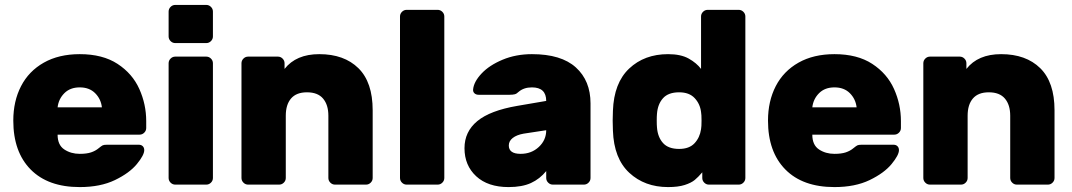

<svg xmlns="http://www.w3.org/2000/svg" viewBox="-20 -750 4357 780"><path d="M304 -125Q332 -125 350 -131Q368 -137 381 -148Q392 -157 397 -159.5Q402 -162 414 -162H544Q554 -162 560 -156Q566 -150 566 -140Q566 -120 536 -83.5Q506 -47 447 -18.5Q388 10 304 10Q175 10 104.5 -61.5Q34 -133 34 -260Q34 -339 65.5 -400Q97 -461 158 -495.5Q219 -530 304 -530Q397 -530 457.5 -490.5Q518 -451 546 -388.5Q574 -326 574 -258V-230Q574 -219 566 -211Q558 -203 547 -203H214Q214 -161 241 -143Q268 -125 304 -125ZM394 -314Q390 -348 366.5 -371.5Q343 -395 304 -395Q265 -395 241.5 -371.5Q218 -348 214 -314Z M818 -575H692Q681 -575 673 -583Q665 -591 665 -602V-703Q665 -714 673 -722Q681 -730 692 -730H818Q829 -730 837 -722Q845 -714 845 -703V-602Q845 -591 837 -583Q829 -575 818 -575ZM818 0H692Q681 0 673 -8Q665 -16 665 -27V-493Q665 -504 673 -512Q681 -520 692 -520H818Q829 -520 837 -512Q845 -504 845 -493V-27Q845 -16 837 -8Q829 0 818 0Z M1467 0H1341Q1330 0 1322 -8Q1314 -16 1314 -27V-280Q1314 -324 1292.5 -349.5Q1271 -375 1227 -375Q1184 -375 1162.5 -350Q1141 -325 1141 -280V-27Q1141 -16 1133 -8Q1125 0 1114 0H988Q977 0 969 -8Q961 -16 961 -27V-493Q961 -504 969 -512Q977 -520 988 -520H1109Q1120 -520 1128 -512Q1136 -504 1136 -493V-470Q1183 -530 1277 -530Q1378 -530 1436 -473Q1494 -416 1494 -302V-27Q1494 -16 1486 -8Q1478 0 1467 0Z M1758 0H1632Q1621 0 1613 -8Q1605 -16 1605 -27V-683Q1605 -694 1613 -702Q1621 -710 1632 -710H1758Q1769 -710 1777 -702Q1785 -694 1785 -683V-27Q1785 -16 1777 -8Q1769 0 1758 0Z M2199 -340Q2199 -395 2141 -395Q2108 -395 2087 -377Q2079 -369 2071 -367Q2063 -365 2051 -365H1924Q1914 -365 1907.5 -371Q1901 -377 1902 -387Q1905 -418 1936.5 -451.5Q1968 -485 2022 -507.5Q2076 -530 2141 -530Q2260 -530 2319.5 -476Q2379 -422 2379 -330V-27Q2379 -16 2371 -8Q2363 0 2352 0H2226Q2215 0 2207 -8Q2199 -16 2199 -27V-55Q2173 -23 2137 -6.5Q2101 10 2046 10Q1962 10 1914.5 -34Q1867 -78 1867 -148Q1867 -215 1919 -258Q1971 -301 2082 -320ZM2107 -207Q2079 -202 2063 -189.5Q2047 -177 2047 -159Q2047 -125 2095 -125Q2139 -125 2169 -153Q2199 -181 2199 -221Z M2828 -683Q2828 -694 2836 -702Q2844 -710 2855 -710H2981Q2992 -710 3000 -702Q3008 -694 3008 -683V-27Q3008 -16 3000 -8Q2992 0 2981 0H2860Q2849 0 2841 -8Q2833 -16 2833 -27V-50Q2817 -31 2802.5 -19Q2788 -7 2761.5 1.5Q2735 10 2694 10Q2599 10 2536.5 -48Q2474 -106 2470 -219L2469 -260L2470 -300Q2474 -413 2536 -471.5Q2598 -530 2694 -530Q2746 -530 2778 -512Q2810 -494 2828 -470ZM2739 -145Q2780 -145 2801.5 -168Q2823 -191 2828 -225Q2830 -235 2830 -260Q2830 -285 2828 -295Q2824 -328 2802 -351.5Q2780 -375 2739 -375Q2695 -375 2673.5 -351Q2652 -327 2649 -288Q2648 -278 2648 -260Q2648 -242 2649 -232Q2652 -193 2673.5 -169Q2695 -145 2739 -145Z M3370 -125Q3398 -125 3416 -131Q3434 -137 3447 -148Q3458 -157 3463 -159.5Q3468 -162 3480 -162H3610Q3620 -162 3626 -156Q3632 -150 3632 -140Q3632 -120 3602 -83.5Q3572 -47 3513 -18.5Q3454 10 3370 10Q3241 10 3170.5 -61.5Q3100 -133 3100 -260Q3100 -339 3131.5 -400Q3163 -461 3224 -495.5Q3285 -530 3370 -530Q3463 -530 3523.5 -490.5Q3584 -451 3612 -388.5Q3640 -326 3640 -258V-230Q3640 -219 3632 -211Q3624 -203 3613 -203H3280Q3280 -161 3307 -143Q3334 -125 3370 -125ZM3460 -314Q3456 -348 3432.5 -371.5Q3409 -395 3370 -395Q3331 -395 3307.5 -371.5Q3284 -348 3280 -314Z M4237 0H4111Q4100 0 4092 -8Q4084 -16 4084 -27V-280Q4084 -324 4062.5 -349.5Q4041 -375 3997 -375Q3954 -375 3932.5 -350Q3911 -325 3911 -280V-27Q3911 -16 3903 -8Q3895 0 3884 0H3758Q3747 0 3739 -8Q3731 -16 3731 -27V-493Q3731 -504 3739 -512Q3747 -520 3758 -520H3879Q3890 -520 3898 -512Q3906 -504 3906 -493V-470Q3953 -530 4047 -530Q4148 -530 4206 -473Q4264 -416 4264 -302V-27Q4264 -16 4256 -8Q4248 0 4237 0Z"/></svg>

Font: Rubik
Style: Regular
Weight: 700
Designer: Hubert & Fischer
Foundry: Hubert & Fischer
Version: Version 1.100